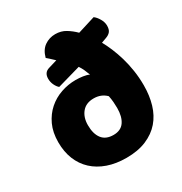

<svg xmlns="http://www.w3.org/2000/svg" viewBox="-170 -836 925 977"><g transform="rotate(-30 292.5 -347.5)"><path d="M553 -260Q553 -200 538 -149.5Q523 -99 491.5 -62.5Q460 -26 410.5 -5Q361 16 293 16Q232 16 183.5 -1Q135 -18 101 -49.5Q67 -81 49 -125.5Q31 -170 31 -226Q31 -284 51 -327Q71 -370 104 -399Q137 -428 179 -442.5Q221 -457 265 -457Q286 -457 307.5 -454Q329 -451 343 -444Q337 -461 330 -476.5Q323 -492 313 -507L176 -468Q165 -477 156.5 -494.5Q148 -512 148 -532Q148 -569 181 -578L231 -593Q220 -604 210.5 -612Q201 -620 190 -630Q201 -672 229 -691.5Q257 -711 292 -711Q326 -711 352.5 -695Q379 -679 402 -656L505 -688Q519 -678 531 -657.5Q543 -637 543 -617Q543 -594 533.5 -582.5Q524 -571 507 -565L477 -554Q491 -529 504.5 -497Q518 -465 529 -427.5Q540 -390 546.5 -347.5Q553 -305 553 -260ZM298 -330Q253 -330 229 -301Q205 -272 205 -226Q205 -175 227 -146.5Q249 -118 294 -118Q337 -118 357.5 -147.5Q378 -177 378 -228Q378 -245 376.5 -263.5Q375 -282 371 -301Q342 -330 298 -330Z"/></g></svg>

Font: Baloo Bhaina
Style: Regular
Weight: 400
Designer: Manish Minz, Shuchita Grover and Ek Type
Foundry: Ek Type
Version: Version 1.443;PS 1.000;hotconv 16.6.51;makeotf.lib2.5.65220;